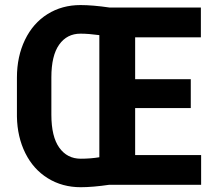

<svg xmlns="http://www.w3.org/2000/svg" viewBox="-20 -741 881 770"><path d="M786.6 0H418.5Q351.6 9.8 303.7 9.8Q230 9.8 171.9 -26.1Q113.8 -62 81.5 -127Q49.3 -191.9 47.9 -273.4V-429.7Q47.9 -514.2 80.1 -581.1Q112.3 -647.9 170.4 -684.3Q228.5 -720.7 302.7 -720.7Q351.6 -720.7 418.5 -710.9H785.6V-591.3H522V-423.3H745.1V-307.6H522V-119.1H786.6ZM303.7 -104.5Q343.3 -104.5 378.4 -110.4V-600.1Q335 -606 302.7 -606Q248.5 -606 217.3 -562Q186 -518.1 186 -430.7V-281.2Q186 -192.9 217.8 -148.7Q249.5 -104.5 303.7 -104.5Z"/></svg>

Font: Roboto Condensed
Style: Bold
Weight: 700
Designer: Google
Version: Version 2.134; 2016